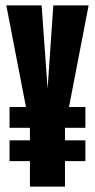

<svg xmlns="http://www.w3.org/2000/svg" viewBox="-20 -695 353 715"><path d="M15.5 -219H298V-296.5H15.5ZM15.5 -95H298V-172.5H15.5ZM91.5 0H222V-219L310 -675H178.5L157.5 -368H157L135 -675H3.5L91.5 -220Z"/></svg>

Font: Anybody UltraCondensed
Style: Bold
Weight: 700
Width: 1
Version: Version 1.113;gftools[0.9.25]